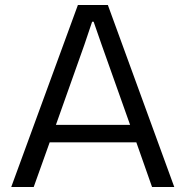

<svg xmlns="http://www.w3.org/2000/svg" viewBox="-20 -749 743 769"><path d="M25 0 292 -729H412L678 0H589L526 -179H179L115 0ZM204 -249H501L387 -570L355 -662H349L318 -570Z"/></svg>

Font: Mona Sans
Style: Regular
Weight: 400
Designer: Deni Anggara
Foundry: GitHub
Version: Version 2.000;Glyphs 3.2.3 (3260)